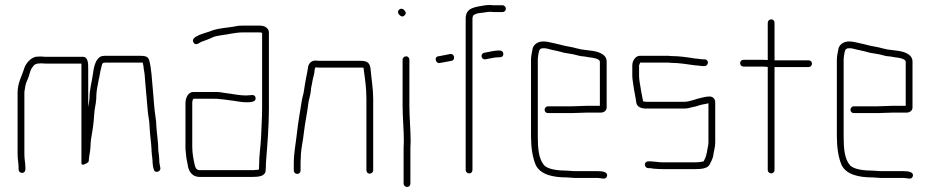

<svg xmlns="http://www.w3.org/2000/svg" viewBox="-20 -685 3703 764"><path d="M586 -54C587 -49 587 -45 587 -41C587 -36 588 -30 589 -22L592 -11C595 6 621 -1 618 -17L616 -28C615 -34 614 -38 614 -41C614 -57 612 -71 610 -86C610 -119 604 -151 602 -185C602 -196 601 -207 599 -218C593 -255 592 -292 588 -331C584 -370 583 -410 574 -444C570 -461 556 -463 536 -463H405C400 -463 394 -463 387 -462C360 -456 353 -417 349 -386C345 -356 336 -329 336 -293C335 -284 334 -274 332 -265C332 -264 332 -262 331 -260V-410C331 -433 331 -459 309 -459H166C161 -459 154 -459 146 -460C137 -460 129 -460 122 -459C101 -454 84 -434 77 -415C68 -384 50 -356 50 -317V-72C50 -52 54 -35 54 -18V-11C54 -3 60 3 68 3C76 3 81 -3 81 -11V-18C81 -36 77 -51 77 -71V-317C77 -322 78 -326 79 -331C81 -350 85 -358 92 -374C98 -389 99 -404 108 -416C116 -429 123 -433 145 -433C153 -432 160 -432 166 -432H304V-36C304 -29 309 -28 318 -32C327 -36 332 -40 333 -43C334 -64 339 -80 340 -100C340 -109 341 -119 342 -130C348 -164 353 -195 355 -232C356 -253 362 -271 363 -292C363 -311 365 -328 368 -342L372 -364C373 -371 375 -377 376 -382L379 -400L384 -420C385 -425 387 -435 392 -435C397 -436 401 -436 405 -436H548L551 -421C552 -404 555 -400 556 -383L558 -357C561 -321 565 -279 568 -243C569 -227 575 -202 575 -184L577 -154C578 -144 579 -135 580 -126C582 -112 581 -112 582 -103C583 -96 583 -90 583 -84C584 -79 584 -74 584 -71C585 -66 586 -59 586 -54Z M718 -274V-101C718 -94 718 -88 719 -82L721 -62C722 -50 727 -33 728 -22C733 0 747 19 774 19H984C1008 19 1037 17 1037 -8C1038 -15 1038 -22 1038 -27C1038 -32 1038 -39 1039 -47C1044 -110 1050 -183 1050 -252V-556C1050 -573 1033 -583 1015 -583H945C938 -583 932 -583 926 -582C889 -574 846 -574 815 -560C796 -553 735 -540 750 -516C760 -499 776 -519 788 -521C800 -526 814 -530 825 -536C835 -541 850 -543 862 -545C888 -548 917 -556 945 -556H1015C1018 -556 1021 -555 1023 -554V-252C1023 -217 1020 -176 1019 -142C1017 -99 1011 -68 1011 -27C1011 -22 1011 -17 1010 -10C1005 -9 1001 -9 998 -9C994 -8 989 -8 984 -8H774C762 -8 757 -18 755 -28C750 -50 745 -75 745 -101V-274C745 -281 746 -288 750 -292H835C841 -292 847 -292 852 -291L872 -289C879 -288 886 -287 894 -286C916 -284 937 -278 960 -278C977 -278 1000 -279 997 -296C994 -313 976 -305 960 -305C931 -305 903 -312 875 -315L856 -318C849 -319 842 -319 835 -319H749C729 -319 718 -296 718 -274Z M1176 -7V-34C1176 -39 1176 -48 1177 -59C1177 -93 1186 -123 1189 -156C1194 -199 1203 -238 1208 -281C1212 -298 1215 -308 1217 -324C1217 -337 1222 -350 1223 -361C1225 -375 1232 -392 1232 -408L1235 -417H1236C1243 -416 1250 -416 1258 -416H1426C1427 -412 1428 -408 1428 -403C1433 -368 1438 -332 1438 -292V-8C1438 0 1443 6 1451 6C1459 6 1465 0 1465 -8V-292C1465 -332 1458 -370 1455 -406C1453 -433 1444 -443 1415 -443H1258C1251 -443 1244 -443 1237 -444C1218 -445 1206 -431 1205 -412C1204 -402 1200 -388 1199 -380C1196 -363 1192 -345 1190 -327C1188 -311 1184 -302 1181 -285C1174 -241 1167 -203 1162 -159C1158 -119 1149 -79 1149 -34V-7C1149 1 1155 7 1163 7C1171 7 1176 1 1176 -7Z M1582 -448V-265C1582 -217 1587 -170 1587 -122C1586 -107 1586 -93 1586 -79V45C1586 53 1592 59 1600 59C1608 59 1613 53 1613 45V-79C1613 -92 1613 -107 1614 -122C1614 -169 1609 -217 1609 -265V-448C1609 -455 1603 -461 1596 -461C1589 -461 1582 -455 1582 -448ZM1568 -627C1574 -621 1581 -615 1590 -624C1599 -633 1593 -640 1587 -646C1574 -659 1555 -640 1568 -627Z M1728 -434C1743 -436 1763 -441 1777 -443C1793 -446 1789 -473 1771 -470C1758 -468 1739 -463 1725 -461C1708 -461 1711 -434 1728 -434ZM1983 -470C1983 -478 1977 -484 1969 -484H1962C1951 -484 1927 -479 1917 -477L1907 -475C1890 -472 1894 -446 1912 -449C1926 -451 1946 -457 1962 -457H1969C1977 -457 1983 -462 1983 -470ZM1860 -9V-611C1860 -614 1861 -618 1862 -621C1862 -622 1863 -624 1865 -625C1874 -631 1884 -633 1896 -634C1910 -635 1917 -638 1932 -638C1940 -637 1947 -637 1954 -637H1980C1987 -637 1993 -643 1993 -650C1993 -657 1987 -664 1980 -664H1954C1947 -664 1940 -664 1932 -665C1924 -665 1917 -665 1911 -664C1872 -657 1833 -656 1833 -611V-9C1833 -1 1839 5 1847 5C1855 5 1860 -1 1860 -9Z M2236 -6C2204 -6 2159 -10 2144 -29C2123 -54 2120 -97 2120 -142V-449C2120 -454 2121 -460 2122 -467C2125 -482 2125 -493 2141 -493C2146 -493 2151 -493 2155 -492L2175 -487C2191 -484 2211 -479 2225 -475L2249 -471C2264 -469 2275 -465 2289 -462L2307 -460L2324 -457C2336 -456 2367 -452 2367 -439V-264H2317C2304 -264 2270 -262 2255 -262H2160C2153 -262 2147 -255 2147 -248C2147 -241 2153 -235 2160 -235H2255C2269 -235 2304 -237 2317 -237H2371C2383 -237 2394 -245 2394 -257V-440C2394 -471 2357 -481 2327 -484L2311 -486C2299 -487 2289 -489 2277 -492C2254 -499 2229 -501 2206 -508L2180 -514C2166 -517 2157 -520 2141 -520C2121 -520 2105 -509 2100 -494C2098 -484 2093 -462 2093 -449V-142C2093 -99 2099 -58 2112 -28C2131 10 2180 21 2236 21C2246 21 2256 23 2266 23H2358C2373 23 2390 32 2395 17C2401 -2 2374 -4 2358 -4H2266C2256 -4 2246 -6 2236 -6Z M2784 -449H2777C2768 -449 2755 -452 2747 -452C2716 -457 2683 -462 2650 -462C2643 -463 2637 -463 2630 -463H2526C2509 -463 2496 -443 2496 -425V-383C2496 -371 2499 -358 2500 -348C2503 -323 2509 -301 2512 -276C2515 -259 2532 -253 2552 -253H2703C2710 -253 2716 -254 2721 -255C2733 -259 2741 -259 2754 -263C2768 -269 2784 -270 2799 -274V-118C2799 -112 2798 -107 2797 -102C2794 -90 2794 -82 2791 -71C2789 -60 2784 -52 2780 -43H2779C2768 -40 2757 -39 2744 -39H2618C2601 -39 2581 -43 2566 -43H2560C2552 -43 2546 -38 2546 -30C2546 -23 2552 -16 2559 -16H2565C2569 -16 2574 -15 2579 -14C2590 -13 2606 -12 2618 -12H2744C2770 -12 2798 -14 2805 -33C2810 -42 2816 -54 2818 -65C2820 -83 2826 -99 2826 -118V-278C2826 -291 2817 -301 2804 -301C2790 -301 2780 -298 2767 -295C2747 -291 2725 -280 2703 -280H2552C2547 -280 2543 -281 2539 -282C2536 -300 2531 -320 2529 -336C2527 -350 2523 -367 2523 -383V-425C2523 -427 2527 -433 2527 -436H2629C2636 -436 2642 -436 2649 -435C2682 -435 2716 -429 2746 -425C2755 -425 2769 -422 2777 -422H2784C2791 -422 2797 -429 2797 -436C2797 -443 2791 -449 2784 -449Z M3035 -594V-446C3026 -447 3018 -447 3010 -447H2939C2931 -447 2925 -442 2925 -434C2925 -426 2931 -420 2939 -420H3010C3017 -420 3024 -420 3032 -419C3033 -419 3034 -419 3035 -418V-8C3035 -1 3042 5 3049 5C3056 5 3062 -1 3062 -8V-418H3197C3205 -418 3211 -424 3211 -432C3211 -440 3205 -445 3197 -445H3062V-594C3062 -602 3057 -608 3049 -608C3041 -608 3035 -602 3035 -594Z M3453 -6C3421 -6 3376 -10 3361 -29C3340 -54 3337 -97 3337 -142V-449C3337 -454 3338 -460 3339 -467C3342 -482 3342 -493 3358 -493C3363 -493 3368 -493 3372 -492L3392 -487C3408 -484 3428 -479 3442 -475L3466 -471C3481 -469 3492 -465 3506 -462L3524 -460L3541 -457C3553 -456 3584 -452 3584 -439V-264H3534C3521 -264 3487 -262 3472 -262H3377C3370 -262 3364 -255 3364 -248C3364 -241 3370 -235 3377 -235H3472C3486 -235 3521 -237 3534 -237H3588C3600 -237 3611 -245 3611 -257V-440C3611 -471 3574 -481 3544 -484L3528 -486C3516 -487 3506 -489 3494 -492C3471 -499 3446 -501 3423 -508L3397 -514C3383 -517 3374 -520 3358 -520C3338 -520 3322 -509 3317 -494C3315 -484 3310 -462 3310 -449V-142C3310 -99 3316 -58 3329 -28C3348 10 3397 21 3453 21C3463 21 3473 23 3483 23H3575C3590 23 3607 32 3612 17C3618 -2 3591 -4 3575 -4H3483C3473 -4 3463 -6 3453 -6Z"/></svg>

Font: Electronic
Style: Lt
Weight: 300
Version: Version 1.011